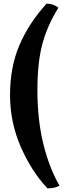

<svg xmlns="http://www.w3.org/2000/svg" viewBox="-20 -761 393 1052"><path d="M185 -266Q185 -103 218 29.5Q251 162 306 256Q281 271 240 271Q153 179 94 44Q35 -91 35 -240Q35 -394 86.5 -514Q138 -634 235 -741Q272 -741 300 -719Q239 -620 212 -519.5Q185 -419 185 -266Z"/></svg>

Font: Vollkorn SC Black
Style: Regular
Weight: 900
Designer: Friedrich Althausen
Foundry: Friedrich Althausen
Version: Version 4.015